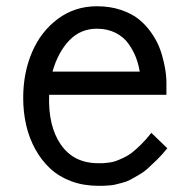

<svg xmlns="http://www.w3.org/2000/svg" viewBox="-20 -582 617 614"><path d="M54.2 -269Q54.2 -349.6 82.8 -415.8Q111.3 -481.9 165.5 -522Q219.7 -562 290 -562Q332 -562 366.7 -550.3Q401.4 -538.6 423.8 -520.5Q446.3 -502.4 463.4 -478Q480.5 -453.6 489.5 -430.7Q498.5 -407.7 503.9 -383.3Q509.3 -358.9 510.7 -344Q512.2 -329.1 512.2 -317.9V-278.8H137.2Q133.3 -179.2 174.6 -119.6Q215.8 -60.1 293.9 -60.1Q304.7 -60.1 308.8 -60.1Q313 -60.1 326.7 -61.8Q340.3 -63.5 349.4 -66.7Q358.4 -69.8 373.8 -76.9Q389.2 -84 402.1 -94Q415 -104 431.6 -120.4Q448.2 -136.7 463.9 -157.2L515.1 -107.9Q499 -87.9 482.2 -71.3Q465.3 -54.7 451.9 -42.7Q438.5 -30.8 422.1 -21.5Q405.8 -12.2 395.5 -6.6Q385.3 -1 369.6 2.9Q354 6.8 347.4 8.5Q340.8 10.3 326.4 11.2Q312 12.2 309.3 12.2Q306.6 12.2 293.9 12.2Q247.1 12.2 207.8 -2.4Q168.5 -17.1 140.4 -43.2Q112.3 -69.3 92.8 -105Q73.2 -140.6 63.7 -181.9Q54.2 -223.1 54.2 -269ZM290 -490.2Q237.3 -490.2 201.4 -452.6Q165.5 -415 147.9 -353H426.8Q422.9 -377 414.6 -398.7Q406.2 -420.4 390.9 -442.1Q375.5 -463.9 349.4 -477.1Q323.2 -490.2 290 -490.2Z"/></svg>

Font: Junction Regular
Style: Regular
Weight: 500
Designer: Caroline Hadilaksono
Foundry: Caroline Hadilaksono
Version: Version 1.056